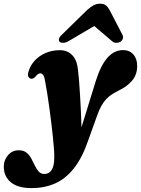

<svg xmlns="http://www.w3.org/2000/svg" viewBox="-133 -746 743 1012"><path d="M371.5 -318Q397.5 -401 433.2 -441.5Q469 -482 515.5 -482Q549.5 -482 569.8 -459.2Q590 -436.5 590 -398.5Q590 -352.5 563.8 -321.5Q537.5 -290.5 495 -270Q475 -260 458 -249.2Q441 -238.5 427.2 -224Q413.5 -209.5 401.8 -188.8Q390 -168 379.5 -138.5L333 -9Q301.5 84 257.5 140Q213.5 196 157.5 220.8Q101.5 245.5 33 245.5Q-38.5 245.5 -75.8 214.8Q-113 184 -113 132.5Q-113 97.5 -90.8 71.8Q-68.5 46 -34 46Q-9 46 6.5 58.5Q22 71 32 89.5Q42 108 50.8 126.8Q59.5 145.5 71 158.2Q82.5 171 101 171Q112 171 121.8 166.2Q131.5 161.5 138.5 151.2Q145.5 141 149.2 125Q153 109 153 85.5Q153.5 65 151.2 35.5Q149 6 145.2 -29.5Q141.5 -65 136.8 -103.2Q132 -141.5 126.8 -180.2Q121.5 -219 115.8 -254.5Q110 -290 104.5 -319.5Q101.5 -340.5 94.8 -350Q88 -359.5 79.5 -359.5Q74 -359.5 67.8 -355.8Q61.5 -352 53 -341Q47 -334.5 41 -332.2Q35 -330 28.5 -331.5Q21.5 -333 16.5 -342Q11.5 -351 17.5 -369.5Q26.5 -401 50 -426.5Q73.5 -452 107.8 -466.8Q142 -481.5 182.5 -481.5Q222 -481.5 247.2 -456Q272.5 -430.5 278 -379Q281 -354 283.8 -318.8Q286.5 -283.5 289 -242.2Q291.5 -201 293.5 -158.2Q295.5 -115.5 296.5 -75.5Q297.5 -35.5 298 -3L275.5 -7ZM416.5 -640H327.5L457.5 -529Q467.5 -520 480.2 -520.2Q493 -520.5 502.5 -526.5Q511 -532.5 514.5 -542.5Q518 -552.5 511 -565L444.5 -693.5Q435.5 -709.5 424.8 -718Q414 -726.5 395 -726.5Q375.5 -726.5 360 -718Q344.5 -709.5 326.5 -693.5L195 -565Q181 -552.5 178.2 -542.5Q175.5 -532.5 180.5 -526.5Q187 -520.5 199.8 -520.2Q212.5 -520 228 -529Z"/></svg>

Font: Fraunces ExtraBold
Style: Italic
Weight: 800
Italic angle: -16°
Version: Version 1.000;[b76b70a41]